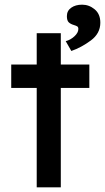

<svg xmlns="http://www.w3.org/2000/svg" viewBox="-20 -801 449 821"><path d="M137 0V-659H240V0ZM28 -425V-525H362V-425ZM315 -677Q315 -685 310.5 -688Q306 -691 296 -694Q282 -698 274 -705.5Q266 -713 266 -732Q266 -755 284.5 -768Q303 -781 331 -781Q361 -781 385 -761Q409 -741 409 -704Q409 -658 368.5 -628Q328 -598 285 -583L261 -625Q281 -630 298 -645.5Q315 -661 315 -677Z"/></svg>

Font: Lexend
Style: Regular
Weight: 400
Designer: Thomas Jockin
Foundry: Lexend
Version: Version 1.000